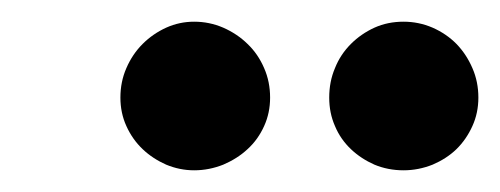

<svg xmlns="http://www.w3.org/2000/svg" viewBox="-20 -736 461 177"><path d="M229 -646C229 -655.7 227.2 -664.8 223.5 -673.2C219.8 -681.8 214.8 -689.2 208.2 -695.5C201.8 -701.8 194.2 -706.8 185.8 -710.5C177.2 -714.2 168.3 -716 159 -716C150 -716 141.4 -714.2 133.2 -710.5C125.1 -706.8 117.8 -701.8 111.5 -695.5C105.2 -689.2 100.2 -681.8 96.5 -673.2C92.8 -664.8 91 -655.7 91 -646C91 -636.7 92.8 -627.9 96.5 -619.8C100.2 -611.6 105.2 -604.5 111.5 -598.5C117.8 -592.5 125.1 -587.8 133.2 -584.2C141.4 -580.8 150 -579 159 -579C168.3 -579 177.2 -580.8 185.8 -584.2C194.2 -587.8 201.8 -592.5 208.2 -598.5C214.8 -604.5 219.8 -611.6 223.5 -619.8C227.2 -627.9 229 -636.7 229 -646ZM421 -646C421 -655.7 419.2 -664.8 415.5 -673.2C411.8 -681.8 406.9 -689.2 400.8 -695.5C394.6 -701.8 387.2 -706.8 378.8 -710.5C370.2 -714.2 361.3 -716 352 -716C342.3 -716 333.4 -714.2 325.2 -710.5C317.1 -706.8 309.8 -701.8 303.5 -695.5C297.2 -689.2 292.2 -681.8 288.8 -673.2C285.2 -664.8 283.5 -655.7 283.5 -646C283.5 -636.7 285.2 -627.9 288.8 -619.8C292.2 -611.6 297.2 -604.5 303.5 -598.5C309.8 -592.5 317.1 -587.8 325.2 -584.2C333.4 -580.8 342.3 -579 352 -579C361.3 -579 370.2 -580.8 378.8 -584.2C387.2 -587.8 394.6 -592.5 400.8 -598.5C406.9 -604.5 411.8 -611.6 415.5 -619.8C419.2 -627.9 421 -636.7 421 -646Z"/></svg>

Font: Lato
Style: Bold Italic
Weight: 700
Italic angle: -7°
Designer: Lukasz Dziedzic
Foundry: tyPoland Lukasz Dziedzic
Version: Version 2.007; 2014-02-27